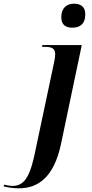

<svg xmlns="http://www.w3.org/2000/svg" viewBox="-160 -780 501 1040"><path d="M231 -630C272 -630 302 -649 302 -703C302 -746 274 -760 241 -760C203 -760 172 -739 172 -686C172 -645 197 -630 231 -630ZM-57 240C47 240 132 179 170 2L283 -536H69L68 -526H84C121 -526 139 -518 139 -485C139 -475 137 -462 134 -447L34 25C5 174 -26 227 -92 227C-106 227 -128 223 -137 220L-140 230C-118 235 -90 240 -57 240Z"/></svg>

Font: Noto Serif Display SemiBold
Style: Italic
Weight: 600
Italic angle: -12°
Designer: Monotype Design Team
Foundry: Monotype Imaging Inc.
Version: Version 2.009